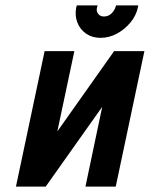

<svg xmlns="http://www.w3.org/2000/svg" viewBox="-20 -689 554 710"><path d="M491 -669H409L407 -662Q403 -650 392 -639Q381 -628 364 -628Q350 -628 342.5 -638.5Q335 -649 339 -662L341 -669H264L262 -662Q256 -632 266 -606Q276 -580 298.5 -564.5Q321 -549 352 -549Q383 -549 412 -564.5Q441 -580 462.5 -606Q484 -632 490 -662ZM255 -500H145L39 1H149L358 -294L296 1H408L514 -500H402L192 -203Z"/></svg>

Font: Advent Pro
Style: Bold Italic
Weight: 700
Italic angle: -12°
Designer: VivaRado, Andreas Kalpakidis
Foundry: VivaRado, Andreas Kalpakidis
Version: Version 3.000